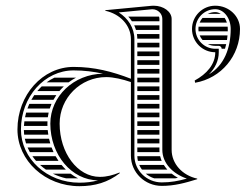

<svg xmlns="http://www.w3.org/2000/svg" viewBox="-20 -635 850 660"><path d="M720 -477.4H732C737.4 -477.4 742 -472.8 742 -467.4H753.4C755 -472.6 756.4 -477.9 757.6 -483.4H694.3C702 -479.6 710.8 -477.4 720 -477.4ZM676.2 -497.4H760.3C761 -502.6 761.7 -508 762.1 -513.4H666.3C668.7 -507.5 672.1 -502.1 676.2 -497.4ZM662.5 -527.4H762.9C763 -530 763 -532.7 763 -535.4C763 -538.1 762.9 -540.8 762.6 -543.4H662.5C662.2 -540.8 662 -538.1 662 -535.4C662 -532.7 662.2 -530 662.5 -527.4ZM666.3 -557.4H759.8C758 -563.3 755.4 -568.7 752.3 -573.4H676.2C672.1 -568.7 668.7 -563.3 666.3 -557.4ZM694.3 -587.4H738.7C732.9 -591.3 726.4 -593.4 720 -593.4C710.8 -593.4 702 -591.2 694.3 -587.4ZM720 -455.4C720 -413.7 690.2 -380.5 649.3 -358.3L650.7 -350.5C741 -366.4 805 -443.2 805 -535.4C805 -579.6 766.9 -615.4 720 -615.4C675.8 -615.4 640 -579.6 640 -535.4C640 -491.2 675.8 -455.4 720 -455.4ZM720 -467.4C682.5 -467.4 652 -497.9 652 -535.4C652 -572.9 682.5 -603.4 720 -603.4C749.3 -603.4 773 -572.9 773 -535.4C773 -469.4 750.6 -410.5 698.3 -379.4C718.8 -400.2 732 -425.6 732 -455.4V-467.4ZM241.2 -368H167C157.6 -363.6 148.6 -358.2 140.2 -352H216C223.9 -357.9 232.3 -363.3 241.2 -368ZM199.4 -338H123.3C118.1 -333 113 -327.7 108.3 -322H184.3C189 -327.6 194 -333 199.4 -338ZM173.6 -308H97.7C94.2 -302.9 90.9 -297.5 87.8 -292H163.8C166.8 -297.5 170.1 -302.8 173.6 -308ZM157 -278H80.8C78.4 -272.8 76.2 -267.5 74.3 -262H151.1C152.8 -267.4 154.8 -272.8 157 -278ZM147.2 -248H69.8C68.4 -242.8 67.1 -237.4 66.1 -232H144.4C145.1 -237.4 146 -242.8 147.2 -248ZM143.2 -218H63.8C63.1 -212.7 62.6 -207.4 62.3 -202H143.1C143 -204.7 143 -207.3 143 -210C143 -212.7 143.1 -215.3 143.2 -218ZM248.3 -22C239.3 -26.6 230.8 -31.9 222.8 -38H161.7C175.8 -31 191.1 -25.6 207.1 -22ZM181.1 -82C177.6 -87.1 174.3 -92.5 171.2 -98H91.4C95.2 -92.5 99.4 -87.1 103.9 -82ZM191.6 -68H117.7C124 -62.3 130.7 -56.9 137.8 -52H206.4C201.2 -57 196.3 -62.4 191.6 -68ZM144 -188H62C62.1 -182.6 62.4 -177.3 63 -172H146C145.1 -177.3 144.5 -182.6 144 -188ZM148.6 -158H65.3C66.4 -152.6 67.8 -147.2 69.5 -142H152.8C151.2 -147.2 149.8 -152.6 148.6 -158ZM157.4 -128H74.7C77.1 -122.5 79.7 -117.2 82.6 -112H164.1C161.7 -117.2 159.4 -122.5 157.4 -128ZM420.9 -578C425.6 -573 429.7 -567.6 433.4 -562H528V-570C528 -572.8 527.5 -575.5 526.5 -578ZM441.3 -548C443.7 -542.9 445.8 -537.5 447.4 -532H528V-548ZM450.6 -518C451.4 -512.8 451.9 -507.5 452 -502H528V-518ZM528 -202V-218H452V-202ZM528 -188H452V-172H528ZM528 -158H452V-142H528ZM528 -128H452V-112H528.3C528.1 -114.6 528 -117.3 528 -120ZM528 -488H452V-472H528ZM528 -458H452V-442H528ZM528 -428H452V-412H528ZM528 -398H452V-382H528ZM528 -368H452V-352H528ZM528 -338H452V-322H528ZM528 -308H452V-292H528ZM528 -278H452V-262H528ZM528 -248H452V-232H528ZM535.8 -82C533.6 -87.1 531.8 -92.5 530.5 -98H452C452.2 -92.5 452.8 -87.2 454 -82ZM543.1 -68H458.6C461.1 -62.3 464.2 -56.9 467.9 -52H555.3C550.8 -57 546.7 -62.4 543.1 -68ZM570.2 -38H481C489.4 -30.9 499.2 -25.4 510 -22H582.2C585.3 -22.5 588.4 -23.1 591.5 -23.8C583.9 -28 576.8 -32.8 570.2 -38ZM40 -190C40 -82.4 135.4 5 253 5C306 5 351 -8 392 -40L391 -42C368 -33 348 -27 323 -27C246.8 -27 185 -109 185 -210C185 -298.3 256.7 -370 345 -370C370.3 -370 401.8 -362.5 430 -352.9V-100C430 -42 478 4 536 4C580 4 616 -6 658 -19V-21C607 -32 570 -72 570 -120V-570C570 -594.5 542.7 -615.4 508.2 -615.4C505.5 -615.4 502.8 -615.3 500 -615L342 -600V-598C393 -587 430 -548 430 -500V-364.3C365.5 -389.1 304.4 -405 233 -405C126.5 -405 40 -308.7 40 -190ZM442 -500C442 -539.2 420.1 -572.2 388.1 -592.3L500.6 -603C501.7 -603.1 502.8 -603.2 503.9 -603.2C522.4 -603.2 538 -588.3 538 -570V-120C538 -74.4 573.6 -37.8 622.3 -21C592.3 -12.8 567.1 -8 536 -8C484.4 -8 442 -48.9 442 -100ZM334.1 -381.7C233.8 -380.4 153 -304 153 -210C153 -102.7 226.4 -15.5 317.3 -15.1C296.7 -9.4 276.2 -7 253 -7C141.1 -7 52 -89.9 52 -190C52 -302.1 133.1 -393 233 -393C268.5 -393 301.8 -388.9 334.1 -381.7Z"/></svg>

Font: SortefaxS02
Style: Medium
Weight: 500
Designer: gluk
Foundry: gluk
Version: Version 0.261